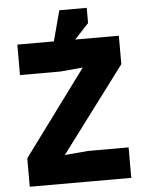

<svg xmlns="http://www.w3.org/2000/svg" viewBox="-58 -896 715 942"><g transform="rotate(-5 300.0 -425.0)"><path d="M550 0V-150H350L235 -140L550 -560V-700H50V-550H250L360 -560L50 -140V0ZM230 -700H335L405 -775V-850H270Z"/></g></svg>

Font: Millimetre
Style: Bold
Weight: 800
Designer: Jérémy Landes
Version: Version 1.0